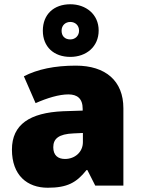

<svg xmlns="http://www.w3.org/2000/svg" viewBox="-20 -871 663 901"><path d="M310 -604C384 -604 443 -651 443 -728C443 -804 383 -851 310 -851C233 -851 181 -804 181 -727C181 -651 233 -604 310 -604ZM310 -686C283 -686 269 -703 269 -727C269 -752 287 -768 310 -768C333 -768 351 -752 351 -727C351 -703 333 -686 310 -686ZM336 -563C236 -563 156 -546 92 -513L147 -387C201 -411 257 -428 301 -428C342 -428 368 -409 368 -360V-352L276 -349C120 -342 36 -287 36 -169C36 -48 108 10 204 10C296 10 339 -14 386 -73H390L427 0H559V-363C559 -491 476 -563 336 -563ZM325 -245 369 -247V-204C369 -157 331 -125 285 -125C252 -125 230 -142 230 -180C230 -220 255 -242 325 -245Z"/></svg>

Font: Noto Sans Sinhala UI Black
Style: Regular
Weight: 900
Designer: Jelle Bosma - Monotype Design Team
Foundry: Monotype Imaging Inc.
Version: Version 2.006